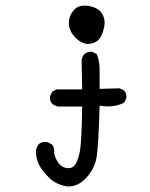

<svg xmlns="http://www.w3.org/2000/svg" viewBox="-20 -543 540 689"><path d="M225.6 126Q259.8 126 287.1 97.7Q318.4 64.9 325.9 25.1Q333.5 -14.6 337.4 -163.6Q356.4 -161.1 366.7 -161.1Q398.9 -161.1 425.3 -174.3L433.1 -190.4Q433.6 -192.4 433.6 -194.3Q433.6 -208.5 425.8 -217.8L409.7 -226.1L337.4 -224.1V-294.9Q337.4 -324.2 327.1 -349.1L311.5 -356.9Q309.1 -357.4 306.9 -357.4Q304.7 -357.4 301.5 -357.2Q298.3 -356.9 294.9 -355.5Q288.1 -353.5 282.7 -349.1Q274.9 -339.8 272.9 -326.7L274.9 -222.2H183.6L167.5 -214.4L159.7 -198.2Q159.2 -196.3 159.2 -191.9Q159.2 -187.5 160.9 -181.6Q162.6 -175.8 167.5 -170.4Q177.2 -162.6 189.9 -160.6H274.9Q272.9 -31.2 266.8 -0.5Q260.7 30.3 250.5 46.9Q241.7 60.5 225.6 60.5Q218.8 60.5 210 57.6Q185.1 48.3 174.3 7.8V6.3Q174.8 2.4 174.8 -2Q174.8 -6.3 173.1 -12.5Q171.4 -18.6 167 -24.4L149.9 -33.2Q146 -33.7 141.6 -33.7Q128.4 -33.7 118.7 -25.4Q110.8 -14.6 108.9 -1.5Q108.9 25.9 119.9 47.9Q130.9 69.8 155.8 94.2Q179.2 118.2 217.8 125.5Q221.7 126 225.6 126ZM355.5 -461.4Q355.5 -478.5 346.7 -493.2Q333.5 -515.6 298.8 -521.5Q290.5 -522.9 283.2 -522.9Q260.3 -522.9 246.6 -508.3Q227.1 -487.3 227.1 -459.5Q227.1 -431.6 251.5 -407.2Q270 -388.7 291.5 -385.3Q319.3 -385.3 333 -399.4Q345.7 -412.1 352.5 -440.4Q355.5 -451.2 355.5 -461.4Z"/></svg>

Font: Bakudai
Style: ExtraLight
Weight: 200
Version: Version 1.48